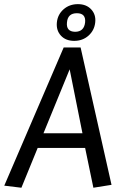

<svg xmlns="http://www.w3.org/2000/svg" viewBox="-30 -879 629 909"><path d="M412.1 9.8 373 -178.7H148.4L71.3 9.8L-9.8 0L271.5 -654.3H351.6L498 -3.9ZM299.8 -550.8 175.8 -248H360.4ZM321.3 -685.5Q281.2 -685.5 258.3 -710.4Q235.4 -735.4 239.3 -773.4Q243.2 -810.5 271 -835Q298.8 -859.4 338.9 -859.4Q378.9 -859.4 401.9 -834.5Q424.8 -809.6 420.9 -773.4Q417 -735.4 389.2 -710.4Q361.3 -685.5 321.3 -685.5ZM334 -816.4Q291 -816.4 287.1 -773.4Q282.2 -729.5 325.2 -728.5Q368.2 -728.5 373 -773.4Q377 -816.4 334 -816.4Z"/></svg>

Font: Puritan
Style: Italic
Weight: 400
Version: 2.0a